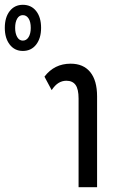

<svg xmlns="http://www.w3.org/2000/svg" viewBox="-184 -779 474 799"><path d="M-89 -567Q-123 -567 -143.5 -593.5Q-164 -620 -164 -663Q-164 -707 -143.5 -733Q-123 -759 -89 -759Q-54 -759 -33.5 -733Q-13 -707 -13 -663Q-13 -620 -33.5 -593.5Q-54 -567 -89 -567ZM-89 -610Q-74 -610 -65 -624.5Q-56 -639 -56 -663Q-56 -688 -65 -702Q-74 -716 -89 -716Q-104 -716 -112.5 -701.5Q-121 -687 -121 -663Q-121 -640 -112.5 -625Q-104 -610 -89 -610ZM143 0V-369Q143 -408 130.5 -425.5Q118 -443 92 -443Q75 -443 60 -434Q45 -425 31 -404L1 -460Q42 -514 110 -514Q163 -514 191.5 -479Q220 -444 220 -378V0Z"/></svg>

Font: Noto Sans Thai Looped UI Condensed
Style: Regular
Weight: 400
Width: 3
Designer: Cadson Demak Team
Foundry: Cadson Demak Co., Ltd.
Version: Version 1.000; ttfautohint (v1.8.4.7-5d5b)